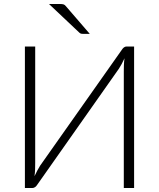

<svg xmlns="http://www.w3.org/2000/svg" viewBox="-20 -940 795 960"><path d="M104.5 0ZM589.5 -691.5Q593.5 -698 599.5 -702.8Q605.5 -707.5 613 -707.5H650.5V0H599V-581Q599 -597 599.5 -613.8Q600 -630.5 602.5 -648.5Q595.5 -633 588.5 -620.2Q581.5 -607.5 574.5 -596.5L166 -16Q162 -9.5 155.8 -4.8Q149.5 0 142 0H104.5V-707.5H156V-126.5Q156 -110.5 155.5 -93.8Q155 -77 152.5 -59Q159.5 -74.5 166.5 -87.2Q173.5 -100 180.5 -111.5ZM279 -920Q291 -920 297.2 -918.2Q303.5 -916.5 309.5 -909L429 -770.5H396.5Q390 -770.5 385.8 -771.5Q381.5 -772.5 377 -776.5L225 -920Z"/></svg>

Font: Lato Light
Style: Regular
Weight: 300
Designer: Lukasz Dziedzic
Foundry: tyPoland Lukasz Dziedzic
Version: Version 2.007; 2014-02-27